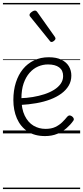

<svg xmlns="http://www.w3.org/2000/svg" viewBox="-20 -909 566 1308"><path d="M287 18Q215 18 167 -14.5Q119 -47 95 -102.5Q71 -158 71 -228Q71 -293 88 -346.5Q105 -400 136.5 -438.5Q168 -477 212.5 -498Q257 -519 312 -519Q365 -519 399 -502Q433 -485 449.5 -457Q466 -429 466 -394Q466 -356 448 -325.5Q430 -295 398 -271.5Q366 -248 322.5 -231.5Q279 -215 227 -206Q175 -197 120 -194L119 -240Q161 -241 203 -248Q245 -255 282 -267Q319 -279 348 -297Q377 -315 393.5 -338.5Q410 -362 410 -391Q410 -430 383 -450Q356 -470 307 -470Q272 -470 239.5 -456Q207 -442 181.5 -413Q156 -384 141 -341Q126 -298 126 -238Q126 -167 148.5 -121Q171 -75 208 -53Q245 -31 290 -31Q330 -31 357 -44Q384 -57 403.5 -76Q423 -95 439 -115Q447 -123 455 -122.5Q463 -122 471 -116Q479 -110 482 -102Q485 -94 479 -86Q461 -60 433.5 -36Q406 -12 369.5 3Q333 18 287 18ZM332 -623Q328 -623 324.5 -625Q321 -627 318 -632L188 -793Q184 -797 182.5 -800Q181 -803 181 -807Q181 -814 187.5 -820.5Q194 -827 202.5 -832Q211 -837 218 -837Q227 -837 234 -827L353 -659Q356 -654 357 -651.5Q358 -649 358 -647Q358 -639 348.5 -631Q339 -623 332 -623ZM0 369H526V379H0ZM0 -20H526V0H0ZM0 -505H526V-500H0ZM0 -889H526V-879H0Z"/></svg>

Font: Playwrite HR Lijeva Guides
Style: Regular
Weight: 400
Designer: Veronika Burian, José Scaglione
Foundry: TypeTogether
Version: Version 1.003